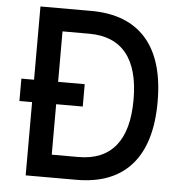

<svg xmlns="http://www.w3.org/2000/svg" viewBox="-55 -853 860 906"><g transform="rotate(5 375.0 -400.0)"><path d="M40 -453H340V-347H40ZM100 -800H340Q512 -800 601 -698.5Q690 -597 690 -400Q690 -203 601 -101.5Q512 0 340 0H100ZM576 -400Q576 -545 516.5 -618.5Q457 -692 340 -692H214V-108H340Q457 -108 516.5 -181.5Q576 -255 576 -400Z"/></g></svg>

Font: Martian Mono VF sWd Rg
Style: Regular
Weight: 400
Width: 6
Monospace: yes
Designer: Roman Shamin
Foundry: Evil Martians
Version: Version 1.100